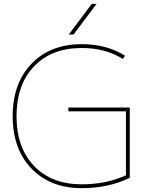

<svg xmlns="http://www.w3.org/2000/svg" viewBox="-20 -970 777 1000"><path d="M363 -790H338L458 -950H483ZM656 -44Q545 10 406 10Q242 10 144 -92Q46 -194 46 -365Q46 -536 144 -638Q242 -740 406 -740Q535 -740 631 -680L620 -663Q529 -720 406 -720Q249 -720 157.5 -624.5Q66 -529 66 -365Q66 -201 157.5 -105.5Q249 -10 406 -10Q533 -10 636 -57V-390H336V-410H656Z"/></svg>

Font: M PLUS 1p Thin
Style: Regular
Weight: 250
Version: Version 1.062